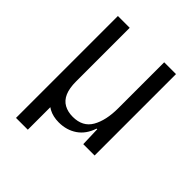

<svg xmlns="http://www.w3.org/2000/svg" viewBox="-187 -633 874 874"><g transform="rotate(45 250.0 -196.0)"><path d="M63 132V-524H139V-179Q139 -135 151 -107.5Q163 -80 186.5 -67Q210 -54 242 -54Q306 -54 333.5 -102Q361 -150 361 -228V-524H437V0H364L361 -93H357Q340 -42 302.5 -16.5Q265 9 215 9Q178 9 150 -6Q122 -21 110 -49L139 -67V132Z"/></g></svg>

Font: Mona Sans SemiCondensed
Style: Regular
Weight: 400
Width: 4
Designer: Deni Anggara
Foundry: GitHub
Version: Version 2.000